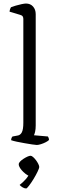

<svg xmlns="http://www.w3.org/2000/svg" viewBox="-20 -820 323 1086"><path d="M188 0Q181 0 162 -3Q143 -6 119.5 -10Q96 -14 75 -18.5Q54 -23 43 -27Q43 -35 46 -41Q49 -47 51 -48L78 -53Q95 -55 103.5 -71.5Q112 -88 112 -126V-713Q112 -721 108.5 -727Q105 -733 94 -736L34 -754Q35 -763 37.5 -769.5Q40 -776 42 -779Q52 -783 68.5 -788Q85 -793 102 -796.5Q119 -800 127 -800Q152 -800 167 -783Q182 -766 182 -740V-110Q182 -89 178.5 -74.5Q175 -60 172 -55L251 -48Q253 -45 255 -40Q257 -35 257 -28Q251 -22 238.5 -15.5Q226 -9 211.5 -4.5Q197 0 188 0ZM128 246Q118 246 107.5 239.5Q97 233 91 226Q107 214 123.5 196Q140 178 147 160L158 178Q148 178 136 171Q124 164 112.5 153Q101 142 93.5 130.5Q86 119 86 109Q86 102 93.5 94Q101 86 112.5 78.5Q124 71 135 66Q146 61 153 61Q159 61 167.5 68.5Q176 76 183.5 86Q191 96 196.5 107Q202 118 202 125Q202 131 192.5 151Q183 171 169.5 193Q156 215 144 230.5Q132 246 128 246Z"/></svg>

Font: Texturina 12pt ExtraLight
Style: Regular
Weight: 250
Designer: Guillermo Torres Carreño
Foundry: Omnibus-Type
Version: Version 1.002